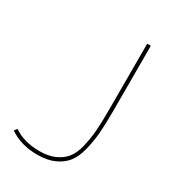

<svg xmlns="http://www.w3.org/2000/svg" viewBox="-176 -807 825 916"><g transform="rotate(30 236.5 -349.5)"><path d="M30 -49Q88 -9 173 -9Q223 -9 258 -25Q293 -41 313.5 -67Q334 -93 345 -138.5Q356 -184 359.5 -231Q363 -278 363 -349V-710H383V-349Q383 -277 379 -228Q375 -179 362.5 -130Q350 -81 327.5 -52.5Q305 -24 266.5 -6.5Q228 11 173 11Q83 11 19 -33Z"/></g></svg>

Font: Raleway-v4020 Thin
Style: Regular
Weight: 250
Designer: Matt McInerney, Pablo Impallari, Rodrigo Fuenzalida
Foundry: Matt McInerney, Pablo Impallari, Rodrigo Fuenzalida
Version: Version 4.020;PS 004.020;hotconv 1.0.88;makeotf.lib2.5.64775